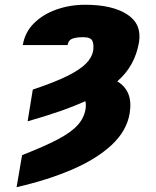

<svg xmlns="http://www.w3.org/2000/svg" viewBox="-20 -558 641 791"><path d="M93.8 -58.2 115.1 -188.9Q204.5 -218.8 257.1 -244.9Q309.7 -271 334.2 -296Q358.7 -321 363.6 -348Q367.5 -373.6 360.8 -389.2Q354 -404.8 322.4 -404.8Q294.4 -404.8 277.9 -398.6Q261.4 -392.4 258.5 -372.2H73.9Q82.4 -424.7 119.5 -461.8Q156.6 -498.9 212.2 -518.6Q267.8 -538.4 331 -538.4Q442.5 -538.4 503.7 -498.8Q565 -459.2 552.6 -383.5Q544.4 -335.9 522.9 -296.2Q501.4 -256.4 463.1 -222.7Q494.7 -204.5 508.3 -172.1Q522 -139.6 514.2 -90.9Q502.1 -18.5 439.8 39.4Q377.5 97.3 276.8 140.6Q176.1 183.9 48.3 213.1L71 81Q162.6 45.5 217.5 16.5Q272.4 -12.4 299.2 -41.7Q326 -71 332.4 -108Q335.2 -126.8 331.7 -141.3Q284.4 -119.7 225.3 -99.3Q166.2 -78.8 93.8 -58.2Z"/></svg>

Font: Inter UI Black
Style: Italic
Weight: 900
Italic angle: -9.39999°
Designer: Rasmus Andersson
Foundry: rsms
Version: 3.2;8d6f07862